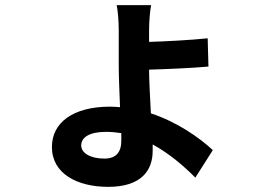

<svg xmlns="http://www.w3.org/2000/svg" viewBox="-20 -653 1040 747"><path d="M452 -106C452 -60 431 -36 386 -36C331 -36 296 -58 296 -87C296 -120 330 -140 393 -140C413 -140 433 -138 452 -135ZM808 -69C755 -118 670 -178 567 -212C564 -274 560 -340 560 -382C626 -384 725 -388 791 -394L788 -504C722 -497 625 -492 560 -490V-536C560 -571 564 -614 568 -633H434C438 -615 442 -573 442 -535V-395C442 -350 445 -292 447 -236C434 -237 421 -238 408 -238C264 -238 182 -176 182 -81C182 23 281 74 401 74C533 74 574 7 574 -66C574 -73 574 -81 574 -91C640 -55 696 -6 740 38Z"/></svg>

Font: Noto Sans CJK KR Bold
Style: Regular
Weight: 700
Designer: Ryoko NISHIZUKA (kana & ideographs); Paul D. Hunt (Latin, Greek & Cyrillic); Wenlong ZHANG (bopomofo); Sandoll Communica
Foundry: Adobe Systems Incorporated
Version: Version 1.004;PS 1.004;hotconv 1.0.82;makeotf.lib2.5.63406